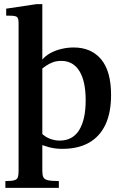

<svg xmlns="http://www.w3.org/2000/svg" viewBox="-20 -710 603 930"><path d="M6 200V167Q36 167 49.5 163Q63 159 66.5 148.5Q70 138 70 118V-599Q70 -620 63 -627Q56 -634 28 -634H10V-668L157 -690H185V118Q185 138 190 148.5Q195 159 212.5 163Q230 167 265 167V200ZM282 11Q264 11 248 9Q232 7 215.5 2.5Q199 -2 179 -9V-67Q188 -57 198.5 -50Q209 -43 220.5 -38.5Q232 -34 244 -31.5Q256 -29 269 -29Q332 -29 363.5 -80Q395 -131 395 -224Q395 -317 364.5 -366Q334 -415 277 -415Q253 -415 235 -408Q217 -401 204 -392Q191 -383 183 -377V-419Q199 -439 223.5 -452.5Q248 -466 277.5 -473Q307 -480 337 -480Q422 -480 470 -422.5Q518 -365 518 -250Q518 -164 490.5 -106Q463 -48 410.5 -18.5Q358 11 282 11Z"/></svg>

Font: Frank Ruhl Libre Medium
Style: Regular
Weight: 500
Designer: Yanek Iontef
Foundry: Fontef
Version: Version 6.004